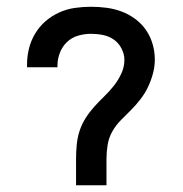

<svg xmlns="http://www.w3.org/2000/svg" viewBox="-20 -548 540 568"><path d="M205 0V-78Q205 -99 207 -120Q209 -141 215.5 -161Q222 -181 233.5 -199Q245 -217 259 -232.5Q273 -248 288.5 -263Q304 -278 317 -294.5Q330 -311 339 -330.5Q348 -350 348 -371Q348 -388 339.5 -404.5Q331 -421 316.5 -431Q302 -441 284.5 -444.5Q267 -448 249 -448Q230 -448 211 -442.5Q192 -437 178 -423.5Q164 -410 157 -391.5Q150 -373 150 -354V-349H60V-358Q60 -382 66 -405.5Q72 -429 84.5 -449.5Q97 -470 115 -485.5Q133 -501 155 -511Q177 -521 201 -524.5Q225 -528 249 -528Q272 -528 295 -525Q318 -522 339.5 -514Q361 -506 380 -492Q399 -478 412 -459Q425 -440 431.5 -417.5Q438 -395 438 -372Q438 -351 432.5 -330.5Q427 -310 418 -291Q409 -272 396 -255Q383 -238 368 -223Q353 -208 338 -193Q323 -178 312.5 -159.5Q302 -141 298.5 -120Q295 -99 295 -78V0Z"/></svg>

Font: Iosevka Term Medium
Style: Regular
Weight: 500
Monospace: yes
Designer: Belleve Invis
Foundry: Belleve Invis
Version: Version 26.3.1